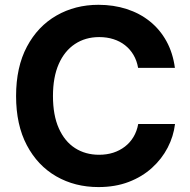

<svg xmlns="http://www.w3.org/2000/svg" viewBox="-20 -757 780 787"><path d="M383.6 9.8Q287 9.8 210.5 -34.2Q134.1 -78.2 90 -161.7Q45.9 -245.1 45.9 -363.3Q45.9 -482.2 90.4 -565.8Q134.9 -649.4 211.5 -693.3Q288 -737.3 383.6 -737.3Q445.7 -737.3 499.2 -720Q552.8 -702.7 594.2 -669.5Q635.7 -636.2 662.2 -588.2Q688.7 -540.2 696.9 -478.8H546.1Q540.9 -508.7 527.1 -532Q513.3 -555.3 492.4 -571.7Q471.5 -588.1 444.8 -596.5Q418 -605 386.8 -605Q330.1 -605 287.2 -576.6Q244.4 -548.3 220.7 -494.4Q197.1 -440.5 197.1 -363.3Q197.1 -284.7 221.1 -231Q245.1 -177.2 287.7 -149.9Q330.3 -122.6 386.3 -122.6Q417.4 -122.6 444.1 -131.1Q470.7 -139.7 491.9 -156Q513.1 -172.2 527.1 -195.6Q541.2 -219.1 546.6 -248.8H697.4Q691.3 -198.1 667.3 -151.8Q643.3 -105.5 603 -69Q562.8 -32.4 507.6 -11.3Q452.5 9.8 383.6 9.8Z"/></svg>

Font: Adwaita Sans
Style: Regular
Weight: 400
Designer: Rasmus Andersson
Foundry: rsms
Version: Version 4.001;git-9221beed3